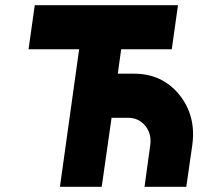

<svg xmlns="http://www.w3.org/2000/svg" viewBox="-20 -720 776 740"><path d="M114 -700 90 -530H285L211 0H372L410 -266H473Q515 -266 540 -235Q565 -204 559 -160L537 0H698L721 -160Q737 -273 671 -355Q605 -436 497 -436H434L447 -530H642L666 -700Z"/></svg>

Font: Unageo
Style: Black-Italic
Weight: 900
Designer: Richard Sepsi
Foundry: Richard Sepsi
Version: Version 2.000